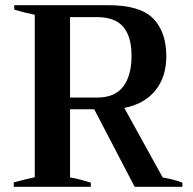

<svg xmlns="http://www.w3.org/2000/svg" viewBox="-20 -720 743 740"><path d="M683 -16V0H499L343 -299H250V-36Q283 -31 330 -16V0H33V-17Q55 -23 77.5 -28.5Q100 -34 114 -37V-663Q70 -672 35 -683V-700H398Q520 -700 570.5 -648.5Q621 -597 621 -503Q621 -423 578.5 -371Q536 -319 459 -304L607 -36Q649 -29 683 -16ZM250 -344H354Q423 -344 455 -386.5Q487 -429 487 -505Q487 -579 455 -616.5Q423 -654 354 -654H250Z"/></svg>

Font: Trirong SemiBold
Style: Regular
Weight: 600
Designer: Katatrad Team
Foundry: CadsonDemak
Version: Version 1.000